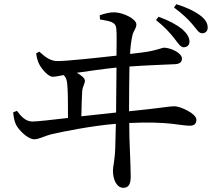

<svg xmlns="http://www.w3.org/2000/svg" viewBox="-20 -829 1040 918"><path d="M858 -603C874 -603 886 -613 886 -629C886 -649 876 -667 852 -689C826 -710 788 -731 738 -749L726 -733C769 -699 793 -671 813 -646C832 -622 843 -603 858 -603ZM947 -670C964 -670 973 -682 973 -697C973 -719 961 -738 935 -757C909 -776 874 -793 823 -809L812 -793C855 -761 878 -738 899 -714C921 -689 929 -670 947 -670ZM232 -462C243 -462 263 -466 284 -470C296 -460 302 -443 303 -405C305 -379 305 -312 305 -265C227 -256 159 -248 135 -248C101 -248 79 -275 61 -299L43 -292C45 -272 48 -251 56 -234C68 -209 112 -163 144 -163C166 -163 190 -178 225 -187C272 -198 419 -228 534 -237L531 -122C529 -61 520 -34 520 -13C520 30 538 69 570 69C595 69 605 51 605 15C605 -11 603 -62 601 -112C599 -149 598 -194 598 -241C792 -250 844 -227 889 -228C906 -228 919 -235 919 -257C919 -286 842 -321 814 -321C788 -321 749 -312 597 -297C597 -378 598 -459 599 -511C680 -517 777 -520 814 -522C836 -522 850 -531 850 -548C850 -578 792 -601 765 -601C752 -601 731 -587 659 -578L602 -571C603 -599 606 -625 612 -655C618 -685 632 -691 632 -712C632 -738 572 -768 529 -770C507 -771 483 -765 457 -756L458 -736C509 -727 533 -724 536 -693C539 -666 537 -619 537 -563C432 -551 297 -537 255 -537C220 -537 196 -557 168 -582L153 -574C155 -555 160 -538 166 -525C179 -498 211 -462 232 -462ZM535 -291 369 -273C370 -321 371 -363 373 -394C376 -418 386 -429 386 -443C386 -456 366 -471 347 -481C402 -489 479 -500 537 -506Z"/></svg>

Font: Source Han Serif SC Medium
Style: Regular
Weight: 500
Designer: Ryoko NISHIZUKA 西塚涼子 (kana & ideographs); Frank Grießhammer (Latin, Greek & Cyrillic); Wenlong ZHANG 张文龙 (bopomofo); San
Foundry: Adobe
Version: Version 2.003;hotconv 1.1.1;makeotfexe 2.6.0